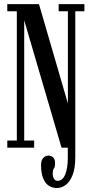

<svg xmlns="http://www.w3.org/2000/svg" viewBox="-20 -720 447 936"><path d="M15.5 0V-35H62V-665H15.5V-700H170L311 -215.5V-665H266V-700H391.5V-665H347V45.5Q347 101.5 333.5 134.5Q320 167.5 299.8 182Q279.5 196.5 258 196.5Q219.5 196.5 199.8 166.8Q180 137 180 86Q180 61.5 190.8 50Q201.5 38.5 216.5 38.5Q228.5 38.5 238.5 46.8Q248.5 55 248.5 76Q248.5 93.5 242.8 101Q237 108.5 237 126.5Q237 141.5 243.2 151.5Q249.5 161.5 261 161.5Q285.5 161.5 298 130.2Q310.5 99 310.5 50.5V0H280L98 -621V-35H146.5V0Z"/></svg>

Font: Imbue 10pt Medium
Style: Regular
Weight: 500
Designer: Tyler Finck
Foundry: Etcetera Type Company
Version: Version 1.102; ttfautohint (v1.8.3)